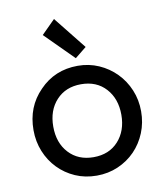

<svg xmlns="http://www.w3.org/2000/svg" viewBox="-82 -783 743 861"><g transform="rotate(-10 290.0 -352.5)"><path d="M115 -417Q185 -490 290 -490Q341 -490 385.5 -470.5Q430 -451 463.5 -417Q497 -383 516 -337.5Q535 -292 535 -240Q535 -188 516.5 -142.5Q498 -97 465 -63Q432 -29 387 -9.5Q342 10 290 10Q237 10 192.5 -9.5Q148 -29 115 -63Q82 -97 63.5 -142.5Q45 -188 45 -240Q45 -346 115 -417ZM290 -406Q220 -406 177.5 -360Q135 -314 135 -240Q135 -166 177.5 -120Q220 -74 290 -74Q361 -74 403 -120.5Q445 -167 445 -240Q445 -313 403 -359.5Q361 -406 290 -406ZM340 -567 288 -525 160 -653 222 -715Z"/></g></svg>

Font: Baumans
Style: Regular
Weight: 400
Designer: Henadij Zarechnjuk
Foundry: Cyreal (www.cyreal.org)
Version: Version 001.001